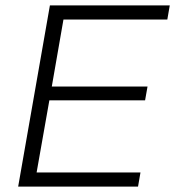

<svg xmlns="http://www.w3.org/2000/svg" viewBox="-20 -688 646 708"><path d="M47 0 164 -668H606L597 -616H214L171 -369H524L515 -318H162L115 -52H498L489 0Z"/></svg>

Font: Celebes Light
Style: Italic
Weight: 300
Italic angle: -10°
Designer: Anugrah Pasau
Foundry: Lafontype
Version: Version 1.000; ttfautohint (v1.8.4)